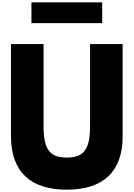

<svg xmlns="http://www.w3.org/2000/svg" viewBox="-20 -1619 1156 1661"><path d="M252 -1599V-1419H864V-1599ZM759 -1238H1041V-440C1041 -134 873 22 558 22C243 22 75 -134 75 -440V-1238H357V-523C357 -316 420 -256 558 -256C696 -256 759 -316 759 -523Z"/></svg>

Font: Poland Can Into
Style: BigWritings
Weight: 700
Foundry: Cannot Into Space Fonts
Version: Version 0.92